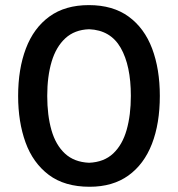

<svg xmlns="http://www.w3.org/2000/svg" viewBox="-20 -720 697 752"><path d="M331 11.5Q233 11.5 171 -35.2Q109 -82 80 -162.2Q51 -242.5 51 -344Q51 -450 81.5 -530.2Q112 -610.5 173.5 -655.2Q235 -700 328 -700Q422 -700 483.8 -655Q545.5 -610 575.8 -529.8Q606 -449.5 606 -344.5Q606 -236 575 -156.2Q544 -76.5 482.8 -32.5Q421.5 11.5 331 11.5ZM329 -82.5Q387.5 -85 423.5 -119Q459.5 -153 476 -211.2Q492.5 -269.5 492.5 -344.5Q492.5 -463 452.8 -532.5Q413 -602 329 -605.5Q272 -603.5 235.8 -570Q199.5 -536.5 182.2 -478.5Q165 -420.5 165 -344.5Q165 -268.5 181.5 -210.5Q198 -152.5 234.2 -118.8Q270.5 -85 329 -82.5Z"/></svg>

Font: Commissioner Flair Medium
Style: Regular
Weight: 500
Designer: Kostas Bartsokas
Foundry: Kostas Bartsokas
Version: Version 1.000; ttfautohint (v1.8.3)